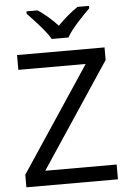

<svg xmlns="http://www.w3.org/2000/svg" viewBox="-62 -989 695 1034"><g transform="rotate(-5 286.0 -472.0)"><path d="M244 -784H334C358 -829 421 -893 459 -931V-944H397C362 -921 324 -888 288 -852C255 -888 216 -921 181 -944H121V-931C157 -893 218 -829 244 -784ZM533 0V-80H147L523 -646V-714H50V-634H414L38 -68V0Z"/></g></svg>

Font: Noto Sans Psalter Pahlavi
Style: Regular
Weight: 400
Designer: Monotype Design Team
Foundry: Monotype Imaging Inc.
Version: Version 2.002